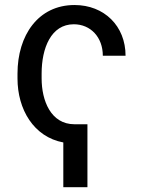

<svg xmlns="http://www.w3.org/2000/svg" viewBox="-20 -573 580 780"><path d="M335.2 -68.2H282.7C186.1 -68.2 149.1 -164.8 149.1 -254.3V-274.1C149.1 -377.8 187.5 -474.4 279.8 -474.4C348 -474.4 397.7 -421.9 397.7 -346.6H490.1C490.1 -467.3 403.4 -552.6 282.7 -552.6C134.9 -552.6 51.1 -429 51.1 -274.1V-254.3C51.1 -128.6 116.8 -16.7 237.2 5.7V187.5H335.2Z"/></svg>

Font: Magic Ui Pro
Style: Regular
Weight: 400
Designer: Stefan Endress, Andreas Faust
Version: Version 1.000;FEAKit 1.0